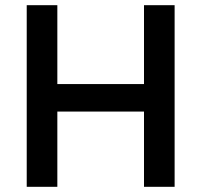

<svg xmlns="http://www.w3.org/2000/svg" viewBox="-20 -720 784 740"><path d="M83 -700H201V-396H535V-700H653V0H535V-290H201V0H83Z"/></svg>

Font: Steamflix Grotesk
Style: Regular
Weight: 400
Designer: Julieta Ulanovsky
Foundry: Julieta Ulanovsky
Version: Version 4.000;PS 004.000;hotconv 1.0.88;makeotf.lib2.5.64775